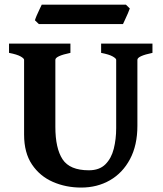

<svg xmlns="http://www.w3.org/2000/svg" viewBox="-20 -806 713 840"><path d="M647 -574.7Q581.1 -561 581.1 -544.4V-255.9Q581.1 -170.4 548.8 -109.9Q516.6 -49.3 460.9 -17.3Q405.3 14.6 335 14.6Q268.1 14.6 211.2 -10.3Q154.3 -35.2 119.9 -86.4Q85.4 -137.7 85.4 -216.8V-544.4Q85.4 -550.3 70.1 -559.1Q54.7 -567.9 19.5 -574.7V-615.2H288.1V-574.7Q222.2 -561 222.2 -544.4V-251Q222.2 -157.2 253.7 -109.1Q285.2 -61 368.7 -61Q415 -61 441.2 -87.2Q467.3 -113.3 477.8 -155.3Q488.3 -197.3 488.3 -245.6V-544.4Q488.3 -550.3 472.9 -559.1Q457.5 -567.9 422.4 -574.7V-615.2H647ZM547.9 -769Q545.9 -762.2 539.6 -747.8Q533.2 -733.4 526.9 -719.7Q520.5 -706.1 518.1 -700.7H149.9L132.8 -717.3Q134.8 -724.6 140.6 -738.3Q146.5 -752 153.1 -765.6Q159.7 -779.3 162.6 -785.6H530.8Z"/></svg>

Font: Gentium Book Plus
Style: Bold
Weight: 700
Designer: Victor Gaultney, Annie Olsen, Iska Routamaa, Becca Hirsbrunner
Foundry: SIL International
Version: Version 6.101